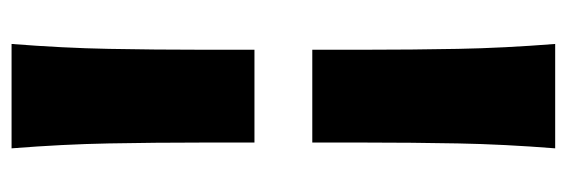

<svg xmlns="http://www.w3.org/2000/svg" viewBox="-344 -474 980 332"><g transform="rotate(90 146.0 -308.0)"><path d="M66 -358V-449Q66 -530 64.5 -609.8Q63 -689.5 56 -778H236.5Q229.5 -689.5 228 -609.8Q226.5 -530 226.5 -449V-358ZM56 162Q63 73.5 64.5 -6.2Q66 -86 66 -167V-258H226.5V-167Q226.5 -86 228 -6.2Q229.5 73.5 236.5 162Z"/></g></svg>

Font: Commissioner Flair ExtraBold
Style: Regular
Weight: 800
Designer: Kostas Bartsokas
Foundry: Kostas Bartsokas
Version: Version 1.000; ttfautohint (v1.8.3)